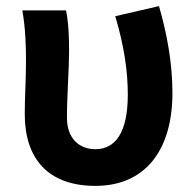

<svg xmlns="http://www.w3.org/2000/svg" viewBox="-20 -594 636 628"><path d="M292 14C452 14 544 -99 544 -290C544 -385 527 -481 500 -574L357 -541C387 -440 398 -359 398 -284C398 -160 357 -106 292 -106C241 -106 199 -139 199 -209C199 -282 206 -373 206 -423C206 -475 204 -521 196 -560H53C64 -499 65 -437 65 -393C65 -335 61 -278 61 -220C61 -79 134 14 292 14Z"/></svg>

Font: Noto Sans JP
Style: Bold
Weight: 700
Designer: Ryoko NISHIZUKA 西塚涼子 (kana, bopomofo & ideographs); Paul D. Hunt (Latin, Greek & Cyrillic); Sandoll Communications 산돌커뮤니
Foundry: Adobe
Version: Version 2.004;hotconv 1.0.118;makeotfexe 2.5.65603